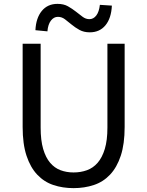

<svg xmlns="http://www.w3.org/2000/svg" viewBox="-20 -959 761 992"><path d="M97 -733H190V-300Q190 -234 203 -189.5Q216 -145 239 -118Q262 -91 293 -79.5Q324 -68 360 -68Q397 -68 429 -79.5Q461 -91 484.5 -118Q508 -145 521.5 -189.5Q535 -234 535 -300V-733H624V-303Q624 -215 604 -154.5Q584 -94 548.5 -56.5Q513 -19 464.5 -3Q416 13 360 13Q304 13 256 -3Q208 -19 172.5 -56.5Q137 -94 117 -154.5Q97 -215 97 -303ZM163 -803Q166 -866 196 -902.5Q226 -939 277 -939Q309 -939 331 -926.5Q353 -914 371.5 -899.5Q390 -885 406.5 -872.5Q423 -860 442 -860Q463 -860 477.5 -879Q492 -898 496 -934L558 -930Q555 -865 525 -828.5Q495 -792 444 -792Q413 -792 390.5 -804.5Q368 -817 350 -832Q332 -847 315.5 -859.5Q299 -872 279 -872Q258 -872 243 -852.5Q228 -833 225 -797Z"/></svg>

Font: Kinto Sans
Style: Regular
Weight: 400
Designer: Authors: Ryoko NISHIZUKA  (kana & ideographs); Paul D. Hunt (Latin, Greek & Cyrillic); Wenlong ZHANG  (bopomofo); Sandol
Foundry: Adobe Systems Incorporated, ookami Inc.
Version: Version 0.001